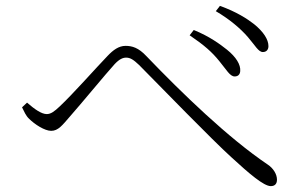

<svg xmlns="http://www.w3.org/2000/svg" viewBox="-20 -711 1040 653"><path d="M726 -503C750 -474 762 -451 778 -451C788 -451 796 -456 797 -469C799 -491 783 -517 752 -542C728 -561 693 -587 639 -609L625 -591C675 -557 701 -534 726 -503ZM823 -585C848 -556 859 -534 874 -534C886 -534 893 -542 893 -554C893 -577 876 -603 844 -629C821 -647 784 -671 728 -691L714 -673C760 -646 797 -615 823 -585ZM55 -346C62 -332 68 -317 79 -307C98 -288 132 -266 154 -266C178 -266 192 -285 218 -315C257 -359 339 -459 370 -493C386 -510 398 -515 409 -515C423 -515 434 -508 453 -490C536 -406 701 -236 766 -177C828 -120 877 -78 901 -78C915 -78 922 -86 922 -100C922 -119 909 -139 891 -151C756 -242 599 -394 478 -520C451 -549 429 -555 407 -555C384 -555 365 -541 346 -521C311 -485 227 -390 183 -349C165 -332 153 -323 139 -323C121 -323 97 -340 72 -362Z"/></svg>

Font: Noto Serif CJK HK ExtraLight
Style: Regular
Weight: 200
Designer: Ryoko NISHIZUKA 西塚涼子 (kana & ideographs); Frank Grießhammer (Latin, Greek & Cyrillic); Wenlong ZHANG 张文龙 (bopomofo); San
Foundry: Adobe
Version: Version 2.001;hotconv 1.1.0;makeotfexe 2.6.0